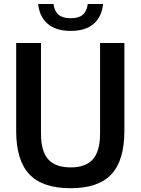

<svg xmlns="http://www.w3.org/2000/svg" viewBox="-20 -962 726 991"><path d="M344.5 9.5Q200 9.5 131.8 -62.2Q63.5 -134 63.5 -287V-740H191.5V-273Q191.5 -181 229 -139.5Q266.5 -98 344.5 -98Q422 -98 459.2 -139.5Q496.5 -181 496.5 -273V-740H622V-287Q622 -134 554.8 -62.2Q487.5 9.5 344.5 9.5ZM345 -802.5Q268.5 -802.5 226 -839.2Q183.5 -876 177 -941.5H256Q261.5 -903.5 282.5 -885.8Q303.5 -868 345 -868Q386.5 -868 407.2 -885.8Q428 -903.5 433 -941.5H512Q505.5 -875.5 463.5 -839Q421.5 -802.5 345 -802.5Z"/></svg>

Font: Encode Sans SemiCondensed SemiCondensed SemiBold
Style: Regular
Weight: 600
Width: 4
Designer: Multiple Designers
Foundry: Impallari Type
Version: Version 3.000; ttfautohint (v1.8.3) -l 8 -r 50 -G 200 -x 14 